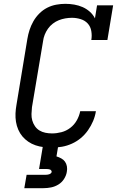

<svg xmlns="http://www.w3.org/2000/svg" viewBox="-20 -763 640 1003"><path d="M252 8Q229 8 207.5 5.5Q186 3 165.5 -4Q145 -11 127.5 -23Q110 -35 97 -50.5Q84 -66 75.5 -85.5Q67 -105 63.5 -126.5Q60 -148 61 -170.5Q62 -193 66 -215L123 -560Q127 -584 134.5 -607Q142 -630 154.5 -652Q167 -674 185.5 -692.5Q204 -711 226.5 -722.5Q249 -734 273.5 -738.5Q298 -743 321 -743Q345 -743 368 -739Q391 -735 411.5 -726Q432 -717 449 -702Q466 -687 476 -667L487 -735H571L541 -554H457Q461 -577 457 -600.5Q453 -624 438.5 -640Q424 -656 401.5 -663Q379 -670 356 -670Q339 -670 321.5 -667Q304 -664 287.5 -657.5Q271 -651 256 -639.5Q241 -628 230.5 -613Q220 -598 213.5 -581.5Q207 -565 205 -548L147 -203Q145 -185 144.5 -167.5Q144 -150 148.5 -134Q153 -118 162.5 -104Q172 -90 186 -81.5Q200 -73 217 -69.5Q234 -66 252 -66Q276 -66 301 -72.5Q326 -79 347 -95Q368 -111 381 -134Q394 -157 399 -182H481Q477 -156 466.5 -131Q456 -106 440 -83Q424 -60 402.5 -42Q381 -24 355.5 -12.5Q330 -1 304 3.5Q278 8 252 8ZM107 220 119 150H219Q223 150 227.5 149.5Q232 149 236.5 147.5Q241 146 245 143Q249 140 250 135Q250 135 250 135Q250 135 250 135Q250 131 247.5 127.5Q245 124 241 122.5Q237 121 232.5 120.5Q228 120 224 120H184L204 0H284L275 54Q288 58 300 64.5Q312 71 319.5 81.5Q327 92 329.5 106Q332 120 329 135Q326 154 314.5 172Q303 190 285 201Q267 212 247 216Q227 220 207 220Z"/></svg>

Font: Iosevka Curly Slab ExObl
Style: Regular
Weight: 400
Width: 7
Italic angle: -9°
Monospace: yes
Designer: Belleve Invis
Foundry: Belleve Invis
Version: Version 11.1.0; ttfautohint (v1.8.3)